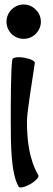

<svg xmlns="http://www.w3.org/2000/svg" viewBox="-20 -806 234 855"><path d="M162 -709C162 -730 154 -749 139 -763C125 -778 106 -786 85 -786C65 -786 46 -778 31 -763C17 -749 9 -730 9 -709C9 -689 17 -670 31 -655C46 -641 65 -633 85 -633C106 -633 125 -641 139 -655C154 -670 162 -689 162 -709ZM35 -542C28 -498 28 -359 28 -267C28 -167 28 -34 63 25C67 33 90 28 115 14C139 0 155 -18 151 -25C109 -98 100 -183 100 -267C100 -304 122 -439 135 -525C137 -534 116 -544 88 -549C60 -554 37 -550 35 -542Z"/></svg>

Font: Nupuram Condensed Medium
Style: Regular
Weight: 500
Width: 3
Designer: Santhosh Thottingal (santhosh.thottingal@gmail.com)
Foundry: SMC
Version: Version 1.000